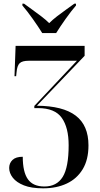

<svg xmlns="http://www.w3.org/2000/svg" viewBox="-20 -786 544 1046"><path d="M210 -606Q189 -640 158.5 -683Q128 -726 102 -756V-766H111Q130 -752 155 -734Q180 -716 205 -697Q230 -678 248 -660Q266 -678 290.5 -697Q315 -716 340.5 -734Q366 -752 385 -766H394V-756Q368 -726 337.5 -683Q307 -640 286 -606ZM215 240Q151 240 110.5 224Q70 208 50 182.5Q30 157 30 129Q30 103 48 85.5Q66 68 104 68Q104 151 132 190.5Q160 230 222 230Q289 230 321.5 178Q354 126 354 5Q354 -91 316.5 -144Q279 -197 187 -197H167V-209L399 -455H136Q101 -455 87 -441.5Q73 -428 70 -391L68 -371H59L65 -536H441V-482L181 -210Q323 -209 392.5 -156Q462 -103 462 6Q462 84 430.5 136Q399 188 343.5 214Q288 240 215 240Z"/></svg>

Font: Noto Serif Display SemiCondensed Medium
Style: Regular
Weight: 500
Width: 4
Designer: Monotype Design Team
Foundry: Monotype Imaging Inc.
Version: Version 2.009